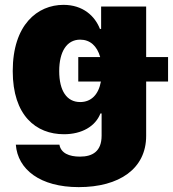

<svg xmlns="http://www.w3.org/2000/svg" viewBox="-20 -557 709 787"><path d="M302.7 210C468.8 210 579.1 134.8 579.1 0V-222.7H668.9V-323.2H579.1V-530.3H394.5V-438.5H389.6C369.1 -491.2 320.3 -537.1 240.2 -537.1C133.8 -537.1 32.2 -456.1 32.2 -265.6C32.2 -83 127.9 -6.8 242.2 -6.8C315.4 -6.8 371.1 -39.1 391.6 -91.8H396.5V-1C396.5 63.5 359.4 85 307.6 85C262.7 85 229.5 70.3 223.6 36.1H44.9C52.7 137.7 144.5 210 302.7 210ZM308.6 -138.7C253.9 -138.7 222.7 -184.6 222.7 -265.6C222.7 -345.7 253.9 -394.5 308.6 -394.5C349.1 -394.5 377.9 -368.7 390.6 -323.2H300.8V-222.7H393.6C383.8 -168.9 353.5 -138.7 308.6 -138.7Z"/></svg>

Font: Pretendard Black
Style: Regular
Weight: 900
Designer: Base glyphs from Inter by Rasmus Andersson; Hangeul glyphs from Noto Sans CJK(Source Han Sans) by Jang Soo-young and Kan
Foundry: Kil Hyung-jin
Version: Version 1.309;Glyphs 3.2 (3225)